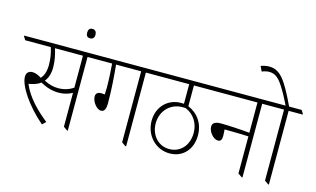

<svg xmlns="http://www.w3.org/2000/svg" viewBox="-128 -1184 2455 1494"><g transform="rotate(15 1100.0 -436.5)"><path d="M286 10 314 -17C233 -81 143 -169 103 -268C118 -270 134 -274 149 -279C168 -285 185 -293 198 -304C246 -277 295 -262 347 -262C389 -262 426 -273 456 -290V-17L487 5H493V-589H606V-595L589 -622H-26V-616L-9 -589H197C212 -544 219 -498 219 -450C219 -399 206 -362 183 -338C157 -355 133 -364 111 -364C81 -364 62 -347 62 -315C62 -242 154 -103 286 10ZM256 -440C256 -490 246 -540 231 -589H456V-332C422 -308 380 -295 334 -295C297 -295 261 -304 220 -325C244 -354 256 -393 256 -440Z M474 -734C496 -734 508 -747 508 -771C508 -796 496 -810 474 -810C452 -810 441 -796 441 -771C441 -747 452 -734 474 -734Z M702 -212C730 -212 740 -238 740 -285C740 -396 731 -503 723 -589H925V-17L956 5H963V-589H1075V-595L1058 -622H555V-616L572 -589H691C696 -527 700 -460 700 -398C700 -381 699 -359 698 -342C690 -343 679 -344 670 -344C640 -344 626 -331 626 -306C626 -267 665 -212 702 -212Z M1303 -29C1410 -29 1481 -109 1481 -221C1481 -314 1432 -387 1350 -422V-589H1552V-595L1535 -622H1024V-616L1041 -589H1312V-431C1304 -431 1296 -432 1289 -432C1183 -432 1103 -352 1103 -239C1103 -121 1190 -29 1303 -29ZM1139 -228C1139 -327 1210 -403 1309 -403C1319 -403 1327 -403 1334 -402C1404 -373 1444 -307 1444 -231C1444 -133 1383 -61 1291 -61C1202 -61 1139 -134 1139 -228Z M1641 -223C1664 -223 1672 -240 1672 -268C1672 -285 1670 -305 1669 -320C1679 -320 1693 -320 1703 -320C1740 -320 1808 -318 1862 -316V-17L1894 5H1900V-589H2013V-595L1996 -622H1500V-616L1517 -589H1862V-345C1790 -352 1689 -358 1629 -358C1583 -358 1562 -343 1562 -314C1562 -274 1603 -223 1641 -223Z M2107 5H2113V-589H2226V-595L2209 -622H2108C2015 -817 1968 -883 1878 -883C1854 -883 1831 -877 1812 -870L1831 -830C1850 -838 1872 -843 1890 -843C1940 -843 1971 -813 2006 -757C2029 -721 2055 -674 2080 -622H1961V-616L1978 -589H2076V-17Z"/></g></svg>

Font: Noto Serif Devanagari SemiCondensed ExtraLight
Style: Regular
Weight: 200
Width: 4
Designer: Universal Thirst, Indian Type Foundry and the Monotype Design Team
Foundry: Monotype Imaging Inc.
Version: Version 2.004